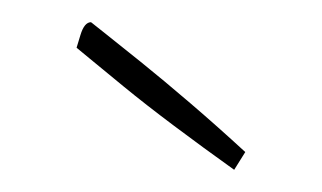

<svg xmlns="http://www.w3.org/2000/svg" viewBox="-20 -732 290 173"><path d="M191 -579Q163 -599 137 -618.5Q111 -638 91.5 -654Q72 -670 60.5 -679.5Q49 -689 49 -689Q49 -689 52.5 -700.5Q56 -712 62 -712Q62 -712 74 -702.5Q86 -693 106.5 -676.5Q127 -660 151.5 -639Q176 -618 201 -595Q201 -595 198.5 -591Q196 -587 193.5 -583Q191 -579 191 -579Z"/></svg>

Font: Yanone Kaffeesatz ExtraLight ExtraLight
Style: Regular
Weight: 250
Version: Version 2.003